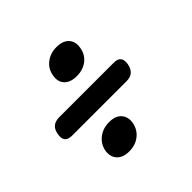

<svg xmlns="http://www.w3.org/2000/svg" viewBox="-147 -778 893 893"><g transform="rotate(-45 300.0 -331.5)"><path d="M449 -280H91Q65 -280 54.5 -293Q44 -306 49 -332Q53 -358 68 -370.5Q83 -383 109 -383H467Q493 -383 503 -370.5Q513 -358 509 -332Q504 -306 489.5 -293Q475 -280 449 -280ZM302 -460Q261 -460 240 -482Q219 -504 226 -541Q232 -578 261 -600.5Q290 -623 331 -623Q372 -623 392.5 -600.5Q413 -578 406 -541Q400 -504 371.5 -482Q343 -460 302 -460ZM227 -40Q186 -40 165.5 -62.5Q145 -85 151 -122Q158 -158 187 -180.5Q216 -203 257 -203Q298 -203 318 -180.5Q338 -158 332 -122Q325 -85 296.5 -62.5Q268 -40 227 -40Z"/></g></svg>

Font: Maple Mono SemiBold
Style: Italic
Weight: 600
Italic angle: -10°
Monospace: yes
Designer: subframe7536
Version: Version 7.000